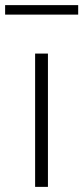

<svg xmlns="http://www.w3.org/2000/svg" viewBox="-59 -729 325 749"><path d="M-39 -672V-709H246V-672ZM78 0V-520H128V0Z"/></svg>

Font: Raleway-v4020 Light
Style: Regular
Weight: 300
Designer: Matt McInerney, Pablo Impallari, Rodrigo Fuenzalida
Foundry: Matt McInerney, Pablo Impallari, Rodrigo Fuenzalida
Version: Version 4.020;PS 004.020;hotconv 1.0.88;makeotf.lib2.5.64775